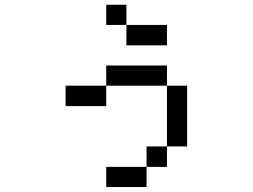

<svg xmlns="http://www.w3.org/2000/svg" viewBox="-20 -629 1040 790"><path d="M417 -526.4V-609.4H500V-526.4ZM250 -192.4V-276.4H417V-192.4ZM500 -526.4H667V-442.4H500ZM583 57.6V-26.4H667V57.6ZM583 57.6V140.6H417V57.6ZM667 -26.4V-276.4H417V-359.4H667V-276.4H750V-26.4Z"/></svg>

Font: KH Dot Kodenmachou 12
Style: Regular
Weight: 400
Designer: Original version for X68000 by Keitarou Hiraki (http://hp.vector.co.jp/authors/VA000874/) / TrueType conversion by Homem
Version: Version 1.00.20150527